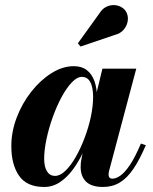

<svg xmlns="http://www.w3.org/2000/svg" viewBox="-20 -733 610 763"><path d="M155.5 10Q87 10 56 -34.2Q25 -78.5 25 -152.5Q25 -210 46.5 -266.2Q68 -322.5 104.2 -368.5Q140.5 -414.5 184.5 -442.2Q228.5 -470 273.5 -470Q305 -470 325.2 -454.2Q345.5 -438.5 355.5 -410.2Q365.5 -382 365.5 -344.5Q365.5 -319.5 359.2 -283.8Q353 -248 341 -208Q329 -168 311 -129.5Q293 -91 269.8 -59.5Q246.5 -28 218 -9Q189.5 10 155.5 10ZM199 -34Q219 -34 240.2 -54.5Q261.5 -75 281 -109.2Q300.5 -143.5 316.2 -185Q332 -226.5 341 -268.8Q350 -311 350 -347.5Q350 -372 345.2 -390Q340.5 -408 330.8 -417.8Q321 -427.5 305.5 -427.5Q286 -427.5 265 -405.2Q244 -383 224.5 -346.8Q205 -310.5 189.5 -267.2Q174 -224 164.8 -180.5Q155.5 -137 155.5 -102Q155.5 -70 166.8 -52Q178 -34 199 -34ZM389.5 10Q343.5 10 322 -11.2Q300.5 -32.5 300.5 -69Q300.5 -78.5 301.2 -85.5Q302 -92.5 303 -97.5L318 -175L344 -254.5L358 -340.5L387 -460H521.5L413.5 -54Q411.5 -46 411.5 -38.5Q411.5 -32 415 -27.5Q418.5 -23 426.5 -23Q441.5 -23 459 -35.5Q476.5 -48 496.8 -78.2Q517 -108.5 540 -162.5L559.5 -156Q535 -98.5 510 -61.8Q485 -25 455.8 -7.5Q426.5 10 389.5 10ZM300 -548 289.5 -561 375.5 -680.5Q386.5 -698 401.5 -705.5Q416.5 -713 431.8 -712.8Q447 -712.5 459.8 -706Q472.5 -699.5 479.5 -689Q490 -673 488 -653Q486 -633 472.5 -616.2Q459 -599.5 435.5 -594Z"/></svg>

Font: Bodoni Moda 11pt
Style: Bold Italic
Weight: 700
Italic angle: -13°
Designer: Owen Earl
Foundry: indestructible type
Version: Version 2.004